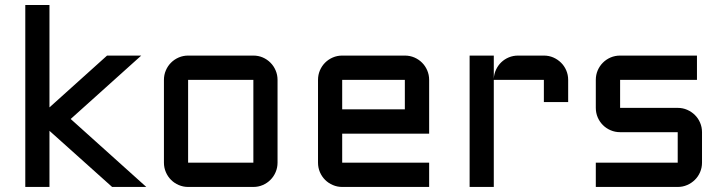

<svg xmlns="http://www.w3.org/2000/svg" viewBox="-20 -740 2869 760"><path d="M423.8 0 175.8 -222.2V0H80.1V-720.2H175.8V-314.9L403.8 -520H539.1L259.8 -269L559.1 0Z M1078.6 -96.2Q1078.6 -76.2 1071 -58.6Q1063.5 -41 1050.5 -28.1Q1037.6 -15.1 1020.3 -7.6Q1002.9 0 982.9 0H724.6Q705.1 0 687.5 -7.6Q669.9 -15.1 657 -28.1Q644 -41 636.5 -58.6Q628.9 -76.2 628.9 -96.2V-423.8Q628.9 -443.8 636.5 -461.4Q644 -479 657 -491.9Q669.9 -504.9 687.5 -512.5Q705.1 -520 724.6 -520H982.9Q1002.9 -520 1020.3 -512.5Q1037.6 -504.9 1050.5 -491.9Q1063.5 -479 1071 -461.4Q1078.6 -443.8 1078.6 -423.8ZM724.6 -423.8V-96.2H982.9V-423.8Z M1678.7 -210.9H1334.5V-96.2H1678.7V0H1334.5Q1314.9 0 1297.4 -7.6Q1279.8 -15.1 1266.8 -28.1Q1253.9 -41 1246.3 -58.6Q1238.8 -76.2 1238.8 -96.2V-423.8Q1238.8 -443.8 1246.3 -461.4Q1253.9 -479 1266.8 -491.9Q1279.8 -504.9 1297.4 -512.5Q1314.9 -520 1334.5 -520H1582.5Q1602.5 -520 1620.1 -512.5Q1637.7 -504.9 1650.6 -491.9Q1663.6 -479 1671.1 -461.4Q1678.7 -443.8 1678.7 -423.8ZM1334.5 -423.8V-307.1H1582.5V-423.8Z M1934.6 -423.8V0H1838.9V-520H1934.6V-428.2Q1935.5 -447.3 1943.4 -464.1Q1951.2 -481 1964.1 -493.4Q1977.1 -505.9 1994.1 -512.9Q2011.2 -520 2030.8 -520H2132.8Q2152.8 -520 2170.2 -512.5Q2187.5 -504.9 2200.7 -491.9Q2213.9 -479 2221.4 -461.4Q2229 -443.8 2229 -423.8V-335.9H2132.8V-423.8Z M2662.6 -96.2V-216.8H2434.6Q2414.6 -216.8 2397 -224.4Q2379.4 -231.9 2366.5 -244.9Q2353.5 -257.8 2345.9 -275.4Q2338.4 -293 2338.4 -313V-423.8Q2338.4 -443.8 2345.9 -461.4Q2353.5 -479 2366.5 -491.9Q2379.4 -504.9 2397 -512.5Q2414.6 -520 2434.6 -520H2738.8V-423.8H2434.6V-313H2662.6Q2682.6 -313 2700 -305.4Q2717.3 -297.9 2730.5 -284.9Q2743.7 -272 2751.2 -254.4Q2758.8 -236.8 2758.8 -216.8V-96.2Q2758.8 -76.2 2751.2 -58.6Q2743.7 -41 2730.5 -28.1Q2717.3 -15.1 2700 -7.6Q2682.6 0 2662.6 0H2338.4V-96.2Z"/></svg>

Font: Aldrich [RUS by Daymarius]
Style: Regular
Weight: 400
Designer: Matthew Desmond
Foundry: Matthew Desmond
Version: Version 1.002 August 24, 2018